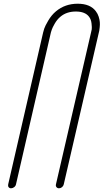

<svg xmlns="http://www.w3.org/2000/svg" viewBox="-20 -817 557 1033"><path d="M281 175 470 -643Q472 -650 473.5 -659Q475 -668 472.5 -690.5Q470 -713 459 -727Q438 -755 388 -755Q338 -755 305 -727Q287 -712 274.5 -690Q262 -668 259 -658.5Q256 -649 254 -643L66 175Q64 184 56 190Q48 196 39.5 196Q31 196 26.5 190Q22 184 24 175L212 -642Q214 -650 218 -663Q222 -676 239.5 -706Q257 -736 281 -756Q330 -797 398 -797Q466 -797 496 -756Q506 -743 511 -727Q516 -711 517 -698Q518 -685 516.5 -671Q515 -657 514 -651.5Q513 -646 512 -643L323 175Q321 184 313.5 190Q306 196 297.5 196Q289 196 284 190Q279 184 281 175Z"/></svg>

Font: Soda Fountain
Style: ThinOblique
Weight: 400
Version: Version 1.0